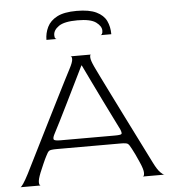

<svg xmlns="http://www.w3.org/2000/svg" viewBox="-56 -863 807 914"><g transform="rotate(-5 347.5 -406.5)"><path d="M5 0Q9 -1 19 -15.5Q29 -30 45 -61Q53 -77 71.5 -114Q90 -151 114.5 -200Q139 -249 165.5 -302Q192 -355 216.5 -403.5Q241 -452 259.5 -488.5Q278 -525 286 -540Q303 -572 303 -586Q303 -600 296 -600H394Q389 -600 389.5 -586Q390 -572 405 -540Q412 -525 430 -488.5Q448 -452 472 -403.5Q496 -355 522.5 -302Q549 -249 573.5 -200Q598 -151 616.5 -114Q635 -77 643 -61Q660 -27 673.5 -13.5Q687 0 693 0H589Q596 0 596.5 -16.5Q597 -33 580 -71Q573 -88 563 -108.5Q553 -129 549 -136Q539 -156 532 -161Q525 -166 499 -166H192Q163 -166 156 -161Q149 -156 140 -137Q134 -126 123.5 -102Q113 -78 106 -61Q93 -28 94 -14Q95 0 102 0ZM214 -206H474Q503 -206 506 -211Q509 -216 502 -233Q491 -256 472 -293.5Q453 -331 431 -376.5Q409 -422 386.5 -468Q364 -514 346 -552H344Q326 -515 303.5 -469.5Q281 -424 259 -379Q237 -334 218 -296.5Q199 -259 187 -236Q179 -220 182 -213Q185 -206 214 -206ZM344 -813Q284 -813 250.5 -795.5Q217 -778 203 -749Q189 -720 189 -688H238Q235 -688 231.5 -692Q228 -696 228 -707Q228 -731 254.5 -749.5Q281 -768 344 -768Q407 -768 432.5 -749Q458 -730 458 -709Q458 -698 454.5 -693Q451 -688 448 -688H499Q499 -724 485.5 -752Q472 -780 438 -796.5Q404 -813 344 -813Z"/></g></svg>

Font: Red Rose Light
Style: Regular
Weight: 300
Designer: Jaikishan Patel
Version: Version 1.001; ttfautohint (v1.8.3)